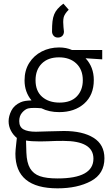

<svg xmlns="http://www.w3.org/2000/svg" viewBox="-20 -771 608 1048"><path d="M64 68Q64 52 69 9L72 -18Q52 -34 39.5 -58Q27 -82 27 -109Q27 -137 42 -167Q57 -197 93 -213Q105 -218 117.5 -220Q130 -222 152 -223Q114 -269 114 -332Q114 -387 139.5 -427.5Q165 -468 208 -490Q251 -512 303 -512Q342 -512 373 -498H538V-447L447 -453Q492 -405 492 -334Q492 -252 439.5 -205.5Q387 -159 303 -159Q248 -159 206 -180Q184 -182 167 -182Q145 -182 133 -179Q116 -174 100.5 -156Q85 -138 85 -110Q85 -78 108 -65Q131 -52 176 -52L244 -54L329 -56Q431 -56 490.5 -19Q550 18 550 93Q550 178 476.5 217.5Q403 257 294 257Q64 257 64 68ZM432 -333Q432 -391 396.5 -424.5Q361 -458 302 -458Q242 -458 208 -424Q174 -390 174 -333Q174 -274 210 -242.5Q246 -211 305 -211Q367 -211 399.5 -245Q432 -279 432 -333ZM490 95Q490 -2 325 -2Q279 -2 243 0L199 1Q150 1 122 -4L124 62Q126 117 144 147.5Q162 178 197.5 190.5Q233 203 294 203Q490 203 490 95ZM328 -678Q325 -666 325 -651Q325 -639 326.5 -623Q328 -607 329 -599Q329 -584 320 -575Q311 -566 296 -566Q281 -566 272.5 -576Q264 -586 264 -599Q264 -633 266.5 -654.5Q269 -676 276 -693Q288 -723 326 -751L355 -718Q334 -697 328 -678Z"/></svg>

Font: Bellota Text
Style: Regular
Weight: 400
Designer: Kemie Guaida
Foundry: Kemie Guaida
Version: Version 4.001